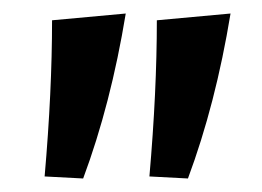

<svg xmlns="http://www.w3.org/2000/svg" viewBox="-20 -654 388 284"><path d="M57 -624 166 -634Q144 -500 103 -390L46 -393Q57 -519 57 -624ZM212 -624 321 -634Q299 -500 258 -390L201 -393Q212 -519 212 -624Z"/></svg>

Font: Acme
Style: Regular
Weight: 400
Designer: Juan Pablo del Peral
Foundry: Juan Pablo del Peral
Version: Version 1.002